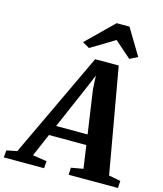

<svg xmlns="http://www.w3.org/2000/svg" viewBox="-217 -1104 1028 1208"><g transform="rotate(15 297.0 -500.0)"><path d="M-76.5 0 -72.5 -46.5 -4.5 -60.5 319 -745.5H472.5L593 -61.5L670 -46.5L667 0H346L348 -46.5L426.5 -60.5L405 -209.5H161.5L97.5 -60.5L189.5 -46.5L186 0ZM190.5 -276H395.5L354.5 -559L350 -647.5L315.5 -565ZM217.5 -829.5 391 -999.5H474.5L577 -829L525.5 -803Q498.5 -826.5 471.5 -850.2Q444.5 -874 418 -897.5Q379.5 -873.5 340.5 -850Q301.5 -826.5 263 -803.5Z"/></g></svg>

Font: Merriweather 28pt ExtraBold
Style: Italic
Weight: 800
Italic angle: -7.8°
Version: Version 2.101